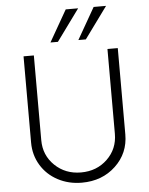

<svg xmlns="http://www.w3.org/2000/svg" viewBox="-64 -1052 865 1114"><g transform="rotate(-5 368.0 -495.0)"><path d="M256.3 -816.4 361.3 -1000H433.6L299.8 -816.4ZM418.9 -816.4 523.9 -1000H596.2L462.4 -816.4ZM367.7 9.8Q290.5 9.8 227.8 -23.7Q165 -57.1 129.4 -116.2Q93.8 -175.3 93.8 -247.6V-750H153.8V-256.3Q153.8 -168.5 215.3 -109.1Q276.9 -49.8 367.7 -49.8Q459.5 -49.8 521 -108.9Q582.5 -168 582.5 -256.3V-750H642.6V-247.6Q642.6 -137.7 564.2 -64Q485.8 9.8 367.7 9.8Z"/></g></svg>

Font: Now Alt Light
Style: Regular
Weight: 300
Designer: Alfredo Marco Pradil
Foundry: Alfredo Marco Pradil
Version: Version 1.002;PS 001.002;hotconv 1.0.88;makeotf.lib2.5.64775